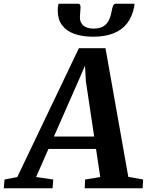

<svg xmlns="http://www.w3.org/2000/svg" viewBox="-93 -1003 783 1023"><path d="M-72.9 0 -68.9 -46.5 -0.9 -59.6 327.3 -746.2H469.1L590.6 -60.9L669.7 -46.5L667 0H358.4L360.4 -46.5L441.1 -59.6L364.5 -570.5L356.7 -712.4L383.5 -707.7L328.8 -581.2L99.4 -59.9L190.8 -46.5L187.1 0ZM124.5 -209.6 153.2 -275.6H450.2L459.2 -209.6ZM323.5 -983Q331.4 -983 333.8 -976.8Q336.3 -970.5 336.1 -961.7Q336 -951.1 334.3 -935.7Q332.7 -920.4 332.7 -909.8Q332.7 -882.5 351.7 -866.6Q370.7 -850.7 405.3 -850.7Q441.4 -850.7 461.2 -865Q481 -879.3 490.1 -901.5Q499.2 -923.7 502.7 -947.2Q504.9 -960.6 509.4 -971.8Q513.8 -983 524.2 -983H623.4Q623.4 -979.2 623.2 -975.1Q622.9 -971 621.8 -965.9Q611.5 -913.5 583.8 -878.2Q556.1 -842.9 511.3 -825.2Q466.4 -807.4 403.7 -807.4Q345 -807.4 302.6 -822.8Q260.3 -838.2 237.6 -869Q214.8 -899.8 214.8 -945.3Q214.8 -954.2 215.3 -963.7Q215.8 -973.3 219.2 -983Z"/></svg>

Font: Merriweather 7pt Light
Style: Italic
Weight: 300
Italic angle: -7.8°
Designer: Eben Sorkin
Foundry: Eben Sorkin
Version: Version 2.200;gftools[0.9.31]